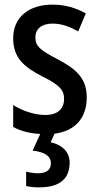

<svg xmlns="http://www.w3.org/2000/svg" viewBox="-20 -570 429 830"><path d="M281 133C281 88 250 56 199 45L216 8C304 -4 355 -58 355 -150C355 -235 304 -274 229 -314C154 -353 133 -370 133 -408C133 -445 160 -468 207 -468C248 -468 283 -454 318 -434L351 -512C306 -537 260 -550 207 -550C104 -550 37 -495 37 -405C37 -320 83 -281 162 -240C240 -202 257 -179 257 -143C257 -100 230 -73 176 -73C126 -73 73 -93 37 -116V-21C69 -4 107 7 154 9L121 81C172 87 200 104 200 136C200 164 181 179 144 179C128 179 108 176 93 172V234C108 238 127 240 150 240C239 240 281 202 281 133Z"/></svg>

Font: Noto Sans Gujarati UI Condensed Medium
Style: Regular
Weight: 500
Width: 3
Designer: Jelle Bosma - Monotype Design Team, Universal Thirst
Foundry: Monotype Imaging Inc.
Version: Version 2.106